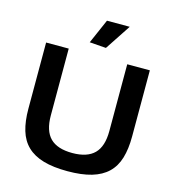

<svg xmlns="http://www.w3.org/2000/svg" viewBox="-138 -1089 1104 1214"><g transform="rotate(15 414.5 -482.0)"><path d="M341 -814 411 -974H560L449 -806ZM415 10Q322 10 257 -9Q192 -28 151.5 -67Q111 -106 93 -166Q75 -226 75 -308V-741H223V-304Q223 -203 270 -156Q317 -109 415 -109Q512 -109 559 -156Q606 -203 606 -304V-741H754V-308Q754 -226 736 -166Q718 -106 677.5 -67Q637 -28 572.5 -9Q508 10 415 10Z"/></g></svg>

Font: Encode Sans Wide
Style: SemiBold
Weight: 600
Designer: Pablo Impallari, Andres Torresi
Foundry: Pablo Impallari, Andres Torresi
Version: Version 1.000; ttfautohint (v1.00) -l 8 -r 50 -G 200 -x 14 -